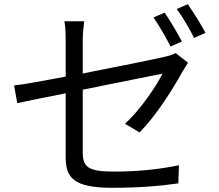

<svg xmlns="http://www.w3.org/2000/svg" viewBox="-20 -856 1040 912"><path d="M47 -450 62 -366C103 -375 191 -393 292 -413V-111C292 -13 327 36 513 36C638 36 738 28 827 15L830 -71C731 -51 635 -41 519 -41C399 -41 373 -63 373 -132V-430C550 -466 735 -503 752 -506C722 -447 649 -337 574 -268L643 -227C724 -309 802 -435 848 -518C855 -530 866 -547 873 -558L814 -604C802 -596 783 -591 761 -586C719 -576 543 -540 373 -507V-663C373 -692 376 -726 380 -755H286C291 -726 292 -693 292 -663V-492C186 -472 92 -455 47 -450ZM709 -773C736 -735 770 -675 790 -635L844 -659C823 -699 787 -760 762 -796ZM902 -676 956 -700C937 -737 898 -799 872 -836L819 -813C848 -776 880 -719 902 -676Z"/></svg>

Font: Noto Sans KR Regular
Style: Regular
Weight: 400
Designer: Ryoko NISHIZUKA  (kana & ideographs); Paul D. Hunt (Latin, Greek & Cyrillic); Wenlong ZHANG  (bopomofo); Sandoll Communi
Foundry: Adobe Systems Incorporated
Version: Version 1.004;PS 1.004;hotconv 1.0.82;makeotf.lib2.5.63406